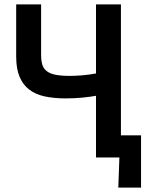

<svg xmlns="http://www.w3.org/2000/svg" viewBox="-20 -720 698 878"><path d="M281 -270Q227 -270 185 -279Q143 -288 114 -310Q85 -332 69.5 -369Q54 -406 54 -461V-700H168V-469Q168 -443 173.5 -424.5Q179 -406 194 -394.5Q209 -383 234.5 -378Q260 -373 299 -373Q325 -373 355.5 -375.5Q386 -378 419 -384V-700H533V-101H625V138H521L526 0H419V-282Q392 -277 356 -273.5Q320 -270 281 -270Z"/></svg>

Font: Tilda Sans Semibold
Style: Regular
Weight: 600
Designer: ParaType Ltd
Foundry: ParaType Ltd
Version: Version 1.009